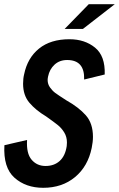

<svg xmlns="http://www.w3.org/2000/svg" viewBox="-22 -886 567 915"><path d="M-1 -194 107 -219Q103 -155 128.5 -125Q154 -95 195 -95Q236 -95 262.5 -119Q289 -143 296 -190Q297 -196 297 -207Q297 -234 284 -255Q271 -276 253.5 -290Q236 -304 198 -331Q148 -361 118 -396.5Q88 -432 88 -487Q88 -512 93 -532Q109 -610 164 -654.5Q219 -699 309 -699Q382 -699 431 -659Q480 -619 477 -531L379 -507Q382 -600 298 -600Q262 -600 238 -578Q214 -556 207 -521Q205 -511 205 -505Q205 -485 216.5 -469Q228 -453 241.5 -443Q255 -433 294 -408Q353 -375 387 -336.5Q421 -298 421 -234Q421 -210 415 -181Q397 -93 335.5 -42Q274 9 184 9Q101 9 47 -39Q-7 -87 -1 -194ZM401 -866H525L373 -748H286Z"/></svg>

Font: Decalotype SemiBold Italic
Style: Regular
Weight: 600
Italic angle: -12°
Designer: Alfredo Marco Pradil
Foundry: Alfredo Marco Pradil
Version: Version 1.0